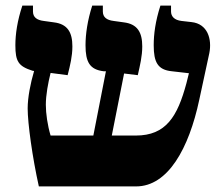

<svg xmlns="http://www.w3.org/2000/svg" viewBox="-20 -667 796 687"><path d="M119 0H467C581 0 656 -136 693 -310L729 -477C739 -527 723 -582 665 -588L630 -592C603 -595 592 -609 592 -626V-647H554C536 -591 530 -545 530 -505C530 -445 544 -417 595 -412L656 -405L647 -369C615 -250 574 -182 466 -182H380L424 -404L473 -398C481 -433 489 -466 489 -501C489 -551 472 -581 423 -587L387 -592C361 -595 348 -606 348 -626V-647H310C293 -594 286 -545 286 -505C286 -445 301 -418 351 -412H359L314 -182H161C150 -219 144 -261 144 -292C144 -327 152 -370 161 -406L222 -398C231 -433 239 -466 239 -501C239 -551 222 -581 173 -587L137 -592C111 -595 98 -606 98 -626V-647H60C42 -593 35 -545 35 -505C35 -447 46 -430 96 -414L102 -413C89 -369 79 -318 79 -279C79 -226 96 -103 119 0Z"/></svg>

Font: Noto Serif Hebrew Extra
Style: Regular
Weight: 800
Designer: Monotype Design Team
Foundry: Monotype Imaging Inc.
Version: Version 1.901